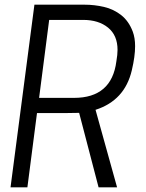

<svg xmlns="http://www.w3.org/2000/svg" viewBox="-20 -800 624 820"><path d="M480 0H401L318 -318Q310 -317 138 -317L97 0H25L127 -780H341Q383 -780 424 -770.5Q465 -761 497.5 -735.5Q530 -710 547 -665Q557 -638 557 -603Q557 -559 543 -500Q513 -371 388 -331ZM296 -382Q457 -382 477 -538Q482 -567 482 -587Q482 -649 441.5 -682Q401 -715 335 -715H190L147 -382Z"/></svg>

Font: Tanohe Sans
Style: Italic
Weight: 400
Designer: Village Type and Design LLC & Cristiano Sobral
Foundry: Cooper Hewitt Smithsonian Design Museum
Version: Version 1.00;September 29, 2021;FontCreator 13.0.0.2655 64-b